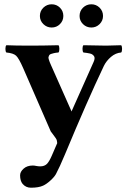

<svg xmlns="http://www.w3.org/2000/svg" viewBox="-20 -648 598 900"><path d="M353 -573.2Q353 -596.2 369.1 -612.1Q385.3 -627.9 408.2 -627.9Q430.7 -627.9 446.8 -612.1Q462.9 -596.2 462.9 -573.2Q462.9 -550.8 446.8 -534.9Q430.7 -519 408.2 -519Q385.3 -519 369.1 -534.9Q353 -550.8 353 -573.2ZM167 -573.2Q167 -596.2 183.3 -612.1Q199.7 -627.9 222.2 -627.9Q245.1 -627.9 261 -612.1Q276.9 -596.2 276.9 -573.2Q276.9 -550.8 261 -534.9Q245.1 -519 222.2 -519Q199.7 -519 183.3 -534.9Q167 -550.8 167 -573.2ZM242.2 168Q233.9 182.6 215.8 198.7Q198.2 214.8 182.1 222.2Q161.1 231.9 125 231.9Q101.1 231.9 85.9 213.9Q74.2 199.7 74.2 173.8Q74.2 157.2 90.6 142.6Q106.9 127.9 133.8 127.9Q140.6 127.9 149.9 129.9Q159.2 131.8 168.9 131.8Q188.5 131.8 200.2 120.1Q210.9 108.9 222.2 83L246.1 27.8Q249 24.9 247.8 18.8Q246.6 12.7 246.1 9.5Q245.6 6.3 241.5 0Q237.3 -6.3 234.4 -9.8L226.6 -20.5L217.8 -32.2L88.9 -328.1Q68.4 -375 55.4 -387Q42.5 -398.9 9.8 -401.9Q5.4 -406.2 5.4 -418.9Q5.4 -431.6 9.8 -436Q49.8 -434.1 121.1 -434.1Q179.7 -434.1 253.9 -436Q258.3 -431.6 258.3 -418.9Q258.3 -406.2 253.9 -401.9Q241.2 -400.9 232.7 -398.9Q224.1 -397 218.3 -394.8Q212.4 -392.6 210.2 -388.2Q208 -383.8 207.3 -380.4Q206.5 -377 208.7 -369.6Q210.9 -362.3 212.9 -357.2Q214.8 -352.1 219.2 -342.3Q220.7 -339.4 221.2 -337.9L314 -128.9Q315.4 -126 315.4 -125Q315.4 -126 315.9 -127L418.9 -357.9Q422.9 -366.7 423.3 -373.5Q423.8 -380.4 420.7 -384.8Q417.5 -389.2 413.3 -392.3Q409.2 -395.5 401.4 -397.2Q393.6 -398.9 387.2 -399.9Q380.9 -400.9 371.1 -401.9Q366.7 -406.2 366.7 -418.9Q366.7 -431.6 371.1 -436Q445.3 -434.1 477.1 -434.1Q498 -434.1 547.9 -436Q552.2 -431.6 552.2 -418.9Q552.2 -406.2 547.9 -401.9Q522 -399.9 500.2 -381.3Q478.5 -362.8 466.8 -338.9Q387.7 -172.4 285.2 74.2Q258.8 137.2 242.2 168Z"/></svg>

Font: Linux Libertine G
Style: Bold
Weight: 700
Designer: Philipp H. Poll
Foundry: Philipp H. Poll
Version: Version 5.0.3